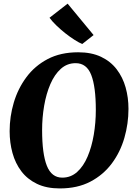

<svg xmlns="http://www.w3.org/2000/svg" viewBox="-20 -1046 748 1076"><path d="M315 10Q240.5 10 187 -15.8Q133.5 -41.5 99.8 -86Q66 -130.5 50 -188.5Q34 -246.5 34 -311Q34 -392.5 57.2 -471Q80.5 -549.5 127.8 -613.2Q175 -677 247.2 -715Q319.5 -753 418 -753Q493 -753 546.5 -727.5Q600 -702 634 -657.5Q668 -613 684 -556Q700 -499 700 -436Q700 -353 677 -273.2Q654 -193.5 606.5 -129.8Q559 -66 486.5 -28Q414 10 315 10ZM329 -50.5Q377 -50.5 412.5 -82.5Q448 -114.5 471 -168.8Q494 -223 505.5 -290.8Q517 -358.5 517 -430Q517 -560.5 491.2 -626.2Q465.5 -692 404 -692Q356 -692 320.8 -660.2Q285.5 -628.5 262.2 -574.5Q239 -520.5 227.5 -453.8Q216 -387 216 -317Q216 -184 242.5 -117.2Q269 -50.5 329 -50.5ZM441 -799.5Q424 -806 398.8 -822Q373.5 -838 346.5 -859.2Q319.5 -880.5 295.8 -903.5Q272 -926.5 257.5 -946.5L359 -1025.5L504.5 -849.5Z"/></svg>

Font: Merriweather Black
Style: Italic
Weight: 900
Italic angle: -7.8°
Designer: Eben Sorkin
Foundry: Eben Sorkin
Version: Version 2.200;gftools[0.9.31]